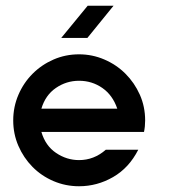

<svg xmlns="http://www.w3.org/2000/svg" viewBox="-20 -643 592 668"><path d="M255 -454Q301 -454 343 -436Q385 -418 416.5 -386.5Q448 -355 466.5 -313.5Q485 -272 485 -224Q485 -203 481 -184H124Q138 -136 175 -111Q212 -86 255 -86Q307 -86 348 -122H461Q429 -59 373.5 -27Q318 5 255 5Q208 5 166 -13Q124 -31 93 -62.5Q62 -94 44 -135.5Q26 -177 26 -224Q26 -271 44 -313Q62 -355 93.5 -386.5Q125 -418 166.5 -436Q208 -454 255 -454ZM388 -265Q372 -312 336 -337Q300 -362 255 -362Q211 -362 174.5 -337Q138 -312 124 -265ZM375 -623 284 -511H193L285 -623Z"/></svg>

Font: Fundamental  Brigade
Style: Regular
Weight: 400
Designer: Peter Wiegel, original typeface by Arno Drescher 1935
Foundry: Peter Wiegel
Version: Version 0.000 2012 initial release